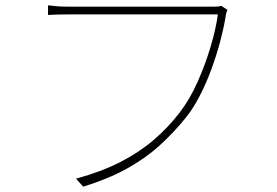

<svg xmlns="http://www.w3.org/2000/svg" viewBox="-20 -701 1040 720"><path d="M833 -664Q830 -657 828.5 -652Q827 -647 825 -633Q818 -591 804.5 -541Q791 -491 772 -439.5Q753 -388 729 -341.5Q705 -295 677 -260Q631 -203 578 -155Q525 -107 455.5 -68.5Q386 -30 292 -1L265 -31Q360 -57 430.5 -93Q501 -129 555.5 -175.5Q610 -222 653 -278Q691 -327 720.5 -393Q750 -459 770 -526.5Q790 -594 797 -647Q783 -647 740 -647Q697 -647 637.5 -647Q578 -647 513 -647Q448 -647 389.5 -647Q331 -647 290.5 -647Q250 -647 240 -647Q215 -647 197 -646.5Q179 -646 160 -645V-681Q173 -680 185 -678.5Q197 -677 211 -676.5Q225 -676 241 -676Q249 -676 280.5 -676Q312 -676 358.5 -676Q405 -676 459 -676Q513 -676 566.5 -676Q620 -676 666 -676Q712 -676 743 -676Q774 -676 781 -676Q789 -676 795.5 -676.5Q802 -677 810 -679Z"/></svg>

Font: Noto Sans HK Thin
Style: Regular
Weight: 100
Designer: Ryoko NISHIZUKA 西塚涼子 (kana, bopomofo & ideographs); Paul D. Hunt (Latin, Greek & Cyrillic); Sandoll Communications 산돌커뮤니
Foundry: Adobe
Version: Version 2.004-H2;hotconv 1.0.118;makeotfexe 2.5.65603